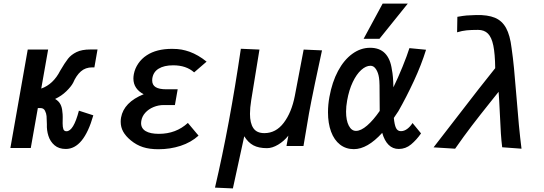

<svg xmlns="http://www.w3.org/2000/svg" viewBox="-20 -827 3040 1073"><path d="M242 -132.5Q241.5 -163 240.2 -178Q239 -193 231.5 -208Q224 -223 206.5 -223H191.5L152 0H38L135 -550H249L210.5 -332Q278 -356 316.5 -432Q342.5 -476.5 360.2 -499Q378 -521.5 407.8 -536Q437.5 -550.5 485 -550.5H525L507.5 -450.5H495.5Q457.5 -450.5 431.8 -427.8Q406 -405 388.5 -364Q377 -342.5 350.5 -316.8Q324 -291 288 -274Q308 -262.5 317.5 -244.5Q327 -226.5 328.5 -202Q330.5 -190 330.5 -173.5L330 -138Q330 -116.5 334.2 -105Q338.5 -93.5 351.5 -93.5Q391 -93.5 421 -208.5L501.5 -182.5Q448 5.5 347.5 5.5Q309 5.5 284.8 -15.2Q260.5 -36 250.5 -67.8Q240.5 -99.5 242 -132.5Z M711 -42.5Q682.5 -66 668.5 -91.2Q654.5 -116.5 654.5 -146.5Q654.5 -159.5 656.5 -170Q672 -255.5 783 -300.5Q756 -314 740.8 -336.2Q725.5 -358.5 725.5 -388.5Q725.5 -399 728 -413Q734 -444.5 752.8 -472Q771.5 -499.5 800 -518Q854.5 -554 941.5 -554Q973 -554 995.2 -549.8Q1017.5 -545.5 1039 -538Q1088.5 -520 1134.5 -482.5L1065 -422.5Q1020.5 -462 948 -462Q897 -462 866.5 -443.2Q836 -424.5 831 -387.5Q830.5 -384 830.5 -377.5Q830.5 -352 850 -340Q869.5 -328 909.5 -328H973L957.5 -240H895.5Q865 -240 837.5 -228.5Q810 -217 791.8 -196.8Q773.5 -176.5 769.5 -150.5Q768.5 -142.5 768.5 -139Q768.5 -109.5 794.2 -94.2Q820 -79 868 -79Q963.5 -79 1030 -140L1089.5 -69Q1047.5 -31 989.2 -12Q931 7 865.5 7Q815 7 778.8 -4.8Q742.5 -16.5 711 -42.5Z M1326 -554.5 1430 -550 1384 -267.5Q1377 -224.5 1377 -191Q1377 -139 1395.8 -111Q1414.5 -83 1457.5 -83Q1522 -83 1565.8 -140.8Q1609.5 -198.5 1627.5 -290.5L1677 -550L1779.5 -545.5Q1764.5 -478.5 1740.5 -363Q1716.5 -247.5 1707 -194.5L1676 -11H1581L1591.5 -69Q1567 -38 1534.2 -18.5Q1501.5 1 1472 1Q1425.5 1 1396 -14.8Q1366.5 -30.5 1345 -65.5L1281.5 226L1181.5 221.5Q1263.5 -128.5 1326 -554.5Z M1813 -199.5Q1813 -242 1821 -285.5Q1836 -368.5 1869.2 -430.5Q1902.5 -492.5 1949 -526.2Q1995.5 -560 2048.5 -560Q2101.5 -560 2131.8 -528.8Q2162 -497.5 2170 -438Q2177.5 -403 2178.5 -339Q2204 -391 2229.5 -453.8Q2255 -516.5 2268 -558L2361 -549Q2335 -465 2292.8 -374Q2250.5 -283 2206.5 -206L2181 -168Q2184.5 -130 2193 -112Q2201.5 -94 2220.5 -94Q2239 -94 2256 -106.8Q2273 -119.5 2285.5 -139.5L2333 -81.5Q2308 -45.5 2277.5 -20Q2247 5.5 2208.5 5.5Q2175 5.5 2151.8 -17.5Q2128.5 -40.5 2116 -84.5Q2033 6.5 1957.5 6.5Q1913 6.5 1880.2 -19Q1847.5 -44.5 1830.2 -91.2Q1813 -138 1813 -199.5ZM2012 -610 2118.5 -807H2259L2100.5 -610ZM1914 -203Q1914 -154 1929.2 -124.8Q1944.5 -95.5 1969.5 -95.5Q1997 -95.5 2031.8 -125.5Q2066.5 -155.5 2102 -207V-212.5Q2101.5 -230 2101.5 -277.5Q2101.5 -323 2101 -350.5Q2100.5 -378 2098 -393Q2094 -420.5 2081.5 -440Q2069 -459.5 2050.5 -459.5Q2025 -459.5 1998.8 -436Q1972.5 -412.5 1951.5 -368.5Q1930.5 -324.5 1920 -265.5Q1914 -232 1914 -203Z M2536 -175.5Q2668 -347.5 2747.5 -446Q2746.5 -526 2737 -572.2Q2727.5 -618.5 2707 -639.2Q2686.5 -660 2651.5 -660Q2613 -660 2587.8 -657.5Q2562.5 -655 2534.5 -646.5L2536 -733Q2569.5 -739 2587.8 -740.5Q2606 -742 2641 -743Q2705.5 -744.5 2745.8 -727.8Q2786 -711 2808.2 -670.5Q2830.5 -630 2839 -558.5Q2847 -503.5 2852.5 -445.5Q2858 -387.5 2865.5 -296Q2879.5 -113 2894.5 4L2786.5 -4Q2782 -39.5 2779.2 -81.2Q2776.5 -123 2773.5 -191Q2769.5 -277 2766.5 -314L2723 -259.5Q2661 -182 2617 -124.5Q2573 -67 2523.5 4L2403 -3.5Q2449.5 -63 2536 -175.5Z"/></svg>

Font: JuliaMono
Style: Bold Italic
Weight: 700
Italic angle: -9°
Monospace: yes
Designer: cormullion
Foundry: corm
Version: Version 0.057; ttfautohint (v1.8.4)